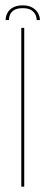

<svg xmlns="http://www.w3.org/2000/svg" viewBox="-20 -697 196 717"><path d="M59.5 0H70.5V-593H59.5ZM65.5 -677Q43 -677 28.8 -669.2Q14.5 -661.5 7.8 -648.8Q1 -636 1 -622H13.5Q13.5 -633 18 -643.2Q22.5 -653.5 33.8 -660Q45 -666.5 65.5 -666.5Q84 -666.5 95.2 -660Q106.5 -653.5 111.8 -643.2Q117 -633 117 -622H129Q129 -636 121.5 -648.8Q114 -661.5 99.8 -669.2Q85.5 -677 65.5 -677Z"/></svg>

Font: Anybody Thin
Style: Regular
Weight: 100
Designer: Tyler Finck
Foundry: Etcetera Type Company
Version: Version 1.114;gftools[0.9.25]